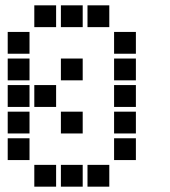

<svg xmlns="http://www.w3.org/2000/svg" viewBox="-20 -711 640 722"><path d="M110 -691Q109 -691 109 -691Q109 -691 109 -690V-610Q109 -609 109 -609Q109 -609 110 -609H190Q191 -609 191 -609Q191 -609 191 -610V-690Q191 -691 191 -691Q191 -691 190 -691ZM210 -691Q209 -691 209 -691Q209 -691 209 -690V-610Q209 -609 209 -609Q209 -609 210 -609H290Q291 -609 291 -609Q291 -609 291 -610V-690Q291 -691 291 -691Q291 -691 290 -691ZM310 -691Q309 -691 309 -691Q309 -691 309 -690V-610Q309 -609 309 -609Q309 -609 310 -609H390Q391 -609 391 -609Q391 -609 391 -610V-690Q391 -691 391 -691Q391 -691 390 -691ZM10 -591Q9 -591 9 -591Q9 -591 9 -590V-510Q9 -509 9 -509Q9 -509 10 -509H90Q91 -509 91 -509Q91 -509 91 -510V-590Q91 -591 91 -591Q91 -591 90 -591ZM410 -591Q409 -591 409 -591Q409 -591 409 -590V-510Q409 -509 409 -509Q409 -509 410 -509H490Q491 -509 491 -509Q491 -509 491 -510V-590Q491 -591 491 -591Q491 -591 490 -591ZM10 -491Q9 -491 9 -491Q9 -491 9 -490V-410Q9 -409 9 -409Q9 -409 10 -409H90Q91 -409 91 -409Q91 -409 91 -410V-490Q91 -491 91 -491Q91 -491 90 -491ZM210 -491Q209 -491 209 -491Q209 -491 209 -490V-410Q209 -409 209 -409Q209 -409 210 -409H290Q291 -409 291 -409Q291 -409 291 -410V-490Q291 -491 291 -491Q291 -491 290 -491ZM410 -491Q409 -491 409 -491Q409 -491 409 -490V-410Q409 -409 409 -409Q409 -409 410 -409H490Q491 -409 491 -409Q491 -409 491 -410V-490Q491 -491 491 -491Q491 -491 490 -491ZM10 -391Q9 -391 9 -391Q9 -391 9 -390V-310Q9 -309 9 -309Q9 -309 10 -309H90Q91 -309 91 -309Q91 -309 91 -310V-390Q91 -391 91 -391Q91 -391 90 -391ZM110 -391Q109 -391 109 -391Q109 -391 109 -390V-310Q109 -309 109 -309Q109 -309 110 -309H190Q191 -309 191 -309Q191 -309 191 -310V-390Q191 -391 191 -391Q191 -391 190 -391ZM410 -391Q409 -391 409 -391Q409 -391 409 -390V-310Q409 -309 409 -309Q409 -309 410 -309H490Q491 -309 491 -309Q491 -309 491 -310V-390Q491 -391 491 -391Q491 -391 490 -391ZM10 -291Q9 -291 9 -291Q9 -291 9 -290V-210Q9 -209 9 -209Q9 -209 10 -209H90Q91 -209 91 -209Q91 -209 91 -210V-290Q91 -291 91 -291Q91 -291 90 -291ZM210 -291Q209 -291 209 -291Q209 -291 209 -290V-210Q209 -209 209 -209Q209 -209 210 -209H290Q291 -209 291 -209Q291 -209 291 -210V-290Q291 -291 291 -291Q291 -291 290 -291ZM410 -291Q409 -291 409 -291Q409 -291 409 -290V-210Q409 -209 409 -209Q409 -209 410 -209H490Q491 -209 491 -209Q491 -209 491 -210V-290Q491 -291 491 -291Q491 -291 490 -291ZM10 -191Q9 -191 9 -191Q9 -191 9 -190V-110Q9 -109 9 -109Q9 -109 10 -109H90Q91 -109 91 -109Q91 -109 91 -110V-190Q91 -191 91 -191Q91 -191 90 -191ZM410 -191Q409 -191 409 -191Q409 -191 409 -190V-110Q409 -109 409 -109Q409 -109 410 -109H490Q491 -109 491 -109Q491 -109 491 -110V-190Q491 -191 491 -191Q491 -191 490 -191ZM110 -91Q109 -91 109 -91Q109 -91 109 -90V-10Q109 -9 109 -9Q109 -9 110 -9H190Q191 -9 191 -9Q191 -9 191 -10V-90Q191 -91 191 -91Q191 -91 190 -91ZM210 -91Q209 -91 209 -91Q209 -91 209 -90V-10Q209 -9 209 -9Q209 -9 210 -9H290Q291 -9 291 -9Q291 -9 291 -10V-90Q291 -91 291 -91Q291 -91 290 -91ZM310 -91Q309 -91 309 -91Q309 -91 309 -90V-10Q309 -9 309 -9Q309 -9 310 -9H390Q391 -9 391 -9Q391 -9 391 -10V-90Q391 -91 391 -91Q391 -91 390 -91Z"/></svg>

Font: Doto ExtraBold
Style: Regular
Weight: 800
Monospace: yes
Version: Version 1.000